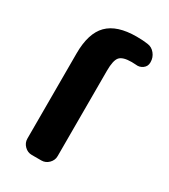

<svg xmlns="http://www.w3.org/2000/svg" viewBox="-183 -829 809 917"><g transform="rotate(30 222.0 -370.0)"><path d="M143 0Q120 0 103 -17Q86 -34 86 -57V-527Q86 -638 136.5 -689Q187 -740 295 -740Q330 -740 357 -736Q381 -733 397 -713Q413 -693 413 -668V-665Q413 -644 396 -631.5Q379 -619 358 -622Q350 -623 335 -623Q286 -623 269.5 -604Q253 -585 253 -528V-57Q253 -34 236 -17Q219 0 196 0Z"/></g></svg>

Font: Rounded Mplus 1c ExtraBold
Style: Regular
Weight: 800
Version: Version 1.059.20150529